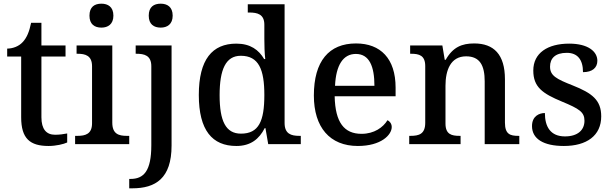

<svg xmlns="http://www.w3.org/2000/svg" viewBox="-20 -783 3327 1043"><path d="M244 10C284 10 326 0 345 -9V-58C324 -54 303 -51 279 -51C232 -51 205 -81 205 -146V-476H336V-536H205V-659H149C139 -610 125 -577 103 -554C82 -531 49 -519 19 -519V-476H95V-146C95 -30 143 10 244 10Z M531 -633C566 -633 596 -651 596 -698C596 -746 566 -763 531 -763C494 -763 466 -746 466 -698C466 -651 494 -633 531 -633ZM388 0H682V-45H669C625 -45 590 -55 590 -117V-536H396V-491H401C444 -491 480 -481 480 -423V-113C480 -55 444 -45 401 -45H388Z M853 -633C888 -633 918 -651 918 -698C918 -746 888 -763 853 -763C816 -763 788 -746 788 -698C788 -651 816 -633 853 -633ZM682 240H699C824 240 912 187 912 8V-536H717V-491H721C764 -491 802 -482 802 -423V6C802 146 761 189 689 189H682Z M1264 10C1342 10 1388 -28 1418 -87H1422L1437 0H1614V-45H1606C1561 -45 1526 -56 1526 -115V-760H1326V-715H1334C1378 -715 1416 -706 1416 -649V-572C1416 -539 1417 -494 1421 -462H1415C1386 -512 1340 -546 1264 -546C1133 -546 1060 -460 1060 -267C1060 -75 1133 10 1264 10ZM1289 -57C1206 -57 1173 -126 1173 -266C1173 -405 1206 -480 1288 -480C1386 -480 1416 -405 1416 -267C1416 -125 1386 -57 1289 -57Z M1924 10C2050 10 2108 -50 2108 -93C2108 -112 2096 -125 2085 -130C2061 -91 2013 -56 1944 -56C1850 -56 1801 -117 1798 -260H2129V-307C2129 -465 2047 -547 1914 -547C1767 -547 1685 -451 1685 -264C1685 -91 1772 10 1924 10ZM2014 -317H1800C1805 -429 1844 -490 1913 -490C1987 -490 2014 -421 2014 -317Z M2203 0H2482V-45H2477C2433 -45 2400 -53 2400 -112V-317C2400 -402 2428 -477 2512 -477C2587 -477 2613 -427 2613 -341V0H2801V-45H2796C2751 -45 2723 -54 2723 -117V-352C2723 -488 2662 -547 2556 -547C2489 -547 2440 -527 2401 -458H2396L2383 -536H2208V-491H2213C2257 -491 2290 -482 2290 -424V-116C2290 -54 2255 -45 2210 -45H2203Z M3043 10C3167 10 3246 -46 3246 -151C3246 -239 3197 -277 3091 -319C3002 -354 2968 -372 2968 -421C2968 -466 2996 -496 3059 -496C3118 -496 3147 -458 3147 -391C3198 -391 3225 -415 3225 -453C3225 -503 3175 -546 3072 -546C2955 -546 2877 -495 2877 -400C2877 -310 2927 -275 3033 -231C3127 -192 3155 -174 3155 -127C3155 -77 3119 -42 3049 -42C2970 -42 2940 -95 2940 -169C2910 -169 2870 -153 2870 -98C2870 -29 2932 10 3043 10Z"/></svg>

Font: Noto Serif Gurmukhi Medium
Style: Regular
Weight: 500
Designer: Vaibhav Singh and the Monotype Design Team
Foundry: Monotype Imaging Inc.
Version: Version 2.004